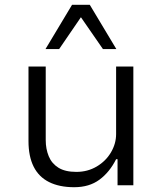

<svg xmlns="http://www.w3.org/2000/svg" viewBox="-20 -774 678 802"><path d="M290 8Q228 8 185 -13.5Q142 -35 120.5 -78Q99 -121 99 -185V-496H171V-189Q171 -152 183.5 -121.5Q196 -91 224 -73.5Q252 -56 299 -56Q346 -56 384 -78.5Q422 -101 443.5 -137.5Q465 -174 465 -214V-496H537V0H471V-109H465Q438 -55 395.5 -23.5Q353 8 290 8ZM170 -569 281 -754H355L466 -569H410L318 -702L227 -569Z"/></svg>

Font: Nunito Sans 6pt Light
Style: Regular
Weight: 300
Version: Version 3.101;gftools[0.9.27]